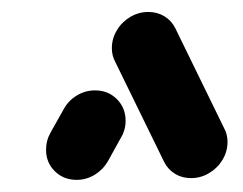

<svg xmlns="http://www.w3.org/2000/svg" viewBox="-20 -540 406 321"><path d="M108.1 -239.3Q86.3 -239.3 71.7 -253.7Q57 -268.1 57 -289.6Q57 -305.2 64.8 -318.9L86.7 -357.8Q94.4 -371.9 108.5 -380.4Q122.6 -388.9 138.9 -388.9Q160.7 -388.9 175.4 -374.3Q190 -359.6 190 -338.1Q190 -322.6 181.9 -309.3L160.4 -270.4Q152.2 -256.3 138.3 -247.8Q124.4 -239.3 108.1 -239.3ZM360.4 -303Q360.4 -286.7 352 -272.8Q343.7 -258.9 329.6 -250.6Q315.6 -242.2 299.6 -242.2Q284.4 -242.2 272.6 -249.4Q260.7 -256.7 254.4 -269.3L173 -435.9Q167 -446.7 167 -459.3Q167 -475.6 175.4 -489.4Q183.7 -503.3 197.8 -511.7Q211.9 -520 227.8 -520Q243 -520 254.8 -512.8Q266.7 -505.6 273 -493L354.4 -326.3Q360.4 -315.6 360.4 -303Z"/></svg>

Font: 26F Galaxy Sans Black
Style: Italic
Weight: 900
Italic angle: -5°
Designer: C₂₉H₂₅N₃O₅
Version: Version 1.200